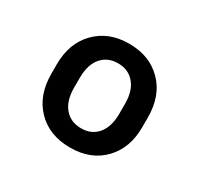

<svg xmlns="http://www.w3.org/2000/svg" viewBox="-93 -837 643 616"><g transform="rotate(30 229.0 -529.0)"><path d="M57.1 -547.4Q57.1 -625.5 103.8 -673.1Q150.4 -720.7 226.1 -720.7Q301.8 -720.7 348.6 -673.3Q395.5 -626 395.5 -544.9V-509.8Q395.5 -432.1 349.6 -384.5Q303.7 -336.9 227.1 -336.9Q149.9 -336.9 103.5 -384.8Q57.1 -432.6 57.1 -512.2ZM142.6 -509.8Q142.6 -461.9 165.3 -435.1Q188 -408.2 227.1 -408.2Q265.1 -408.2 287.4 -434.6Q309.6 -460.9 310.1 -508.3V-547.4Q310.1 -594.7 287.4 -621.6Q264.6 -648.4 226.1 -648.4Q188 -648.4 165.3 -621.8Q142.6 -595.2 142.6 -545.4Z"/></g></svg>

Font: TypoPRO Roboto
Style: Regular
Weight: 900
Designer: Google
Version: Version 2.136; 2016